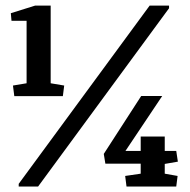

<svg xmlns="http://www.w3.org/2000/svg" viewBox="-20 -681 694 701"><path d="M27.3 -368.7 77.1 -377V-605H22L19.5 -632.8L108.4 -660.6H165V-377L214.4 -368.7L209.5 -330.1H32.2ZM526.4 -660.6H597.2V-650.9L119.1 0H48.3V-9.8ZM437 -38.6 493.7 -46.9V-83.5H364.7L358.9 -119.1L495.6 -330.6H572.3L438 -129.9H493.7V-182.6H581.5V-129.9H623.5L629.4 -90.8L581.5 -82.5V-46.9L628.4 -38.6L623.5 0H441.9Z"/></svg>

Font: Noticia Text
Style: Bold
Weight: 700
Designer: JM Sole
Foundry: JM Sole
Version: Version 1.003